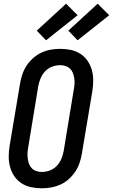

<svg xmlns="http://www.w3.org/2000/svg" viewBox="-20 -1006 608 1034"><path d="M205 8Q175 8 147 2Q119 -4 96 -19Q73 -34 57.5 -56.5Q42 -79 34.5 -106Q27 -133 27 -162.5Q27 -192 32 -222L88 -556Q92 -581 100.5 -606Q109 -631 123.5 -653Q138 -675 159 -693.5Q180 -712 204 -723Q228 -734 253.5 -738.5Q279 -743 304 -743Q334 -743 362 -737Q390 -731 413 -716Q436 -701 451.5 -678.5Q467 -656 474.5 -629Q482 -602 482 -572.5Q482 -543 477 -513L421 -179Q417 -154 408.5 -129Q400 -104 385.5 -82Q371 -60 350.5 -41.5Q330 -23 305.5 -12Q281 -1 255.5 3.5Q230 8 205 8ZM205 -80Q227 -80 248.5 -88Q270 -96 286 -113Q302 -130 310.5 -151Q319 -172 323 -193L378 -528Q381 -543 381.5 -558Q382 -573 379.5 -587Q377 -601 372 -614Q367 -627 357 -636.5Q347 -646 333 -650.5Q319 -655 304 -655Q282 -655 260.5 -647Q239 -639 223 -622Q207 -605 198.5 -584Q190 -563 186 -542L131 -207Q128 -192 128 -177Q128 -162 130 -148Q132 -134 137.5 -121Q143 -108 152.5 -98.5Q162 -89 176 -84.5Q190 -80 205 -80ZM398 -789 348 -841 506 -986 568 -924ZM228 -789 178 -841 336 -986 398 -924Z"/></svg>

Font: Iosevka Semibold Oblique
Style: Regular
Weight: 600
Italic angle: -9°
Monospace: yes
Designer: Belleve Invis
Foundry: Belleve Invis
Version: Version 32.5.0; ttfautohint (v1.8.4)